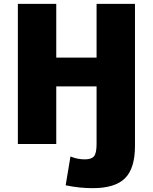

<svg xmlns="http://www.w3.org/2000/svg" viewBox="-20 -750 796 1000"><path d="M683 -730V10Q683 127 631 178.5Q579 230 463 230Q392 230 322 215L347 65Q383 80 422 80Q457 80 470 63.5Q483 47 483 0V-300H273V0H73V-730H273V-450H483V-730Z"/></svg>

Font: M PLUS 1p Black
Style: Regular
Weight: 900
Version: Version 1.061